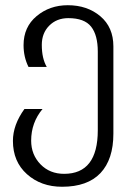

<svg xmlns="http://www.w3.org/2000/svg" viewBox="-20 -440 487 740"><path d="M417 75.2Q417 174.3 367.2 227.1Q317.4 279.8 219.2 279.8Q138.2 279.8 84 231.4Q29.8 183.1 29.8 103Q29.8 41.5 74.2 -20H144Q100.1 32.7 100.1 102.1Q100.1 156.2 136.2 193.4Q171.9 230 227.1 230Q356.9 230 356.9 62V-241.2Q356.9 -304.7 331.1 -337.4Q305.2 -370.1 243.2 -370.1Q198.2 -370.1 169.4 -340.8Q141.1 -312 141.1 -267.1Q141.1 -214.8 160.2 -182.1H89.8Q70.8 -220.2 70.8 -266.1Q70.8 -335.9 121.1 -377.9Q171.4 -419.9 241.2 -419.9Q316.4 -419.9 366.7 -377.4Q417 -335 417 -261.2Z"/></svg>

Font: Miedinger*
Style: Book
Weight: 400
Version: Version 001.000